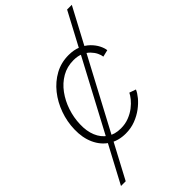

<svg xmlns="http://www.w3.org/2000/svg" viewBox="-281 -823 1112 1112"><g transform="rotate(-45 274.5 -267.5)"><path d="M8.3 204.1 510.3 -739.3H548.8L46.9 204.1ZM243.2 9.3Q182.6 9.3 138.4 -19.5Q94.2 -48.3 70.8 -99.9Q47.4 -151.4 49.3 -218.3Q50.8 -280.3 71.8 -339.1Q92.8 -397.9 130.1 -444.8Q167.5 -491.7 218 -519.3Q268.6 -546.9 329.6 -546.9Q373 -546.9 405.5 -533Q438 -519 460 -497.3Q481.9 -475.6 494.1 -451.7Q506.3 -427.7 508.3 -408.2L465.8 -397.9Q464.4 -412.6 455.6 -430.9Q446.8 -449.2 430.4 -466.3Q414.1 -483.4 388.9 -494.6Q363.8 -505.9 329.1 -505.9Q275.9 -505.9 233.2 -481.2Q190.4 -456.5 159.7 -414.6Q128.9 -372.6 111.8 -321Q94.7 -269.5 93.3 -216.3Q91.3 -161.6 108.6 -119.9Q126 -78.1 160.2 -54.9Q194.3 -31.7 244.1 -31.7Q279.8 -31.7 310.1 -43.5Q340.3 -55.2 363.8 -73.2Q387.2 -91.3 402.6 -110.4Q418 -129.4 424.8 -144L464.8 -129.9Q456.5 -109.9 436.8 -85.9Q417 -62 388.2 -40.5Q359.4 -19 322.8 -4.9Q286.1 9.3 243.2 9.3Z"/></g></svg>

Font: Inter 18pt ExtraLight
Style: Italic
Weight: 250
Italic angle: -9.3988°
Designer: Rasmus Andersson
Foundry: rsms
Version: Version 4.001;git-66647c0bb